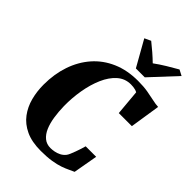

<svg xmlns="http://www.w3.org/2000/svg" viewBox="-286 -1110 1236 1236"><g transform="rotate(45 332.0 -492.0)"><path d="M330 9.5Q248.5 9.5 193 -16.5Q137.5 -42.5 104.2 -87Q71 -131.5 56.2 -187.8Q41.5 -244 41.5 -305.5Q41.5 -401.5 69.2 -483Q97 -564.5 150 -625Q203 -685.5 279.8 -719Q356.5 -752.5 455 -752.5Q506 -752.5 544 -746Q582 -739.5 611.2 -732.8Q640.5 -726 664.5 -725L632.5 -518H513.5L498 -691.5Q490.5 -696 481 -698.8Q471.5 -701.5 460.5 -702.8Q449.5 -704 438 -704Q385 -704 345.8 -669Q306.5 -634 281 -575.5Q255.5 -517 243.2 -445.2Q231 -373.5 232 -300.5Q233 -249.5 240 -203.8Q247 -158 262 -123Q277 -88 301.5 -67.8Q326 -47.5 361.5 -47.5Q376.5 -47.5 395.8 -51Q415 -54.5 433.8 -64Q452.5 -73.5 466 -90.5Q472 -98 478.5 -113.2Q485 -128.5 491.8 -147Q498.5 -165.5 504.5 -183.8Q510.5 -202 514 -216H609.5L580 -49.5Q565 -43.5 544.8 -33.5Q524.5 -23.5 496 -13.5Q467.5 -3.5 426.8 3Q386 9.5 330 9.5ZM388 -799 289 -974.5 332 -994.5Q361 -971.5 389 -947.2Q417 -923 441.5 -899Q477 -925 515.8 -948.5Q554.5 -972 591.5 -993L630.5 -972.5L469 -799Z"/></g></svg>

Font: Merriweather 72pt Black
Style: Italic
Weight: 900
Italic angle: -7.8°
Version: Version 2.101